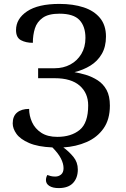

<svg xmlns="http://www.w3.org/2000/svg" viewBox="-20 -744 643 982"><path d="M280 218Q250 218 232.5 207Q215 196 215 177Q215 164 222 151Q230 154 239.5 156.5Q249 159 263 159Q280 159 292.5 148.5Q305 138 305 116Q305 93 291.5 66.5Q278 40 248 10Q174 7 129 -12.5Q84 -32 64.5 -59Q45 -86 45 -113Q45 -150 67.5 -168.5Q90 -187 129 -187Q129 -152 144 -119Q159 -86 191 -65Q223 -44 273 -44Q344 -44 387.5 -79.5Q431 -115 431 -205Q431 -268 387.5 -306Q344 -344 260 -344H175V-395H260Q304 -395 339.5 -414Q375 -433 396 -468Q417 -503 417 -550Q417 -609 386.5 -641.5Q356 -674 284 -674Q228 -674 198.5 -653Q169 -632 158.5 -598.5Q148 -565 148 -525Q112 -525 87 -538.5Q62 -552 62 -590Q62 -648 118.5 -686Q175 -724 284 -724Q354 -724 407.5 -706.5Q461 -689 491.5 -652Q522 -615 522 -557Q522 -505 500.5 -468Q479 -431 442.5 -408.5Q406 -386 361 -375Q390 -370 421 -360.5Q452 -351 480 -333Q508 -315 525 -284Q542 -253 542 -204Q542 -133 509.5 -87Q477 -41 423 -17.5Q369 6 304 10Q333 31 355.5 58.5Q378 86 378 123Q378 166 353.5 192Q329 218 280 218Z"/></svg>

Font: NotoSerif-Regular
Style: Regular
Weight: 400
Designer: Monotype Design Team
Foundry: Monotype Imaging Inc.
Version: Version 2.007; ttfautohint (v1.8) -l 8 -r 50 -G 200 -x 14 -D